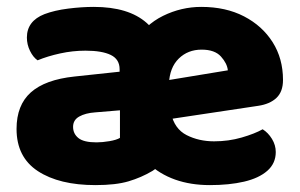

<svg xmlns="http://www.w3.org/2000/svg" viewBox="-20 -521 871 557"><path d="M416 -167 410 -279 641 -317Q639 -337 621 -357Q603 -377 565 -377Q525 -377 498.5 -351Q472 -325 470 -277L476 -193Q486 -147 521.5 -129Q557 -111 601 -111Q643 -111 681 -122Q719 -133 742 -146Q758 -136 769 -118Q780 -100 780 -80Q780 -47 755.5 -25.5Q731 -4 688 6Q645 16 589 16Q477 16 409 -48Q341 -112 334 -227Q334 -233 333.5 -238.5Q333 -244 333 -250Q333 -339 366.5 -394Q400 -449 453 -475Q506 -501 564 -501Q635 -501 688 -473.5Q741 -446 771 -398.5Q801 -351 801 -289Q801 -255 782 -237Q763 -219 729 -214ZM260 -108Q277 -108 297.5 -111.5Q318 -115 328 -121V-201L256 -195Q228 -193 210 -183Q192 -173 192 -153Q192 -133 207.5 -120.5Q223 -108 260 -108ZM252 -501Q353 -501 405.5 -454.5Q458 -408 458 -318V-94Q458 -68 447 -50.5Q436 -33 422 -25Q390 -6 353 5Q316 16 257 16Q152 16 90 -24.5Q28 -65 28 -147Q28 -216 69.5 -253Q111 -290 196 -299L327 -313V-320Q327 -349 301.5 -361.5Q276 -374 228 -374Q191 -374 154.5 -366Q118 -358 89 -346Q76 -355 67 -373.5Q58 -392 58 -412Q58 -460 109 -480Q138 -491 177.5 -496Q217 -501 252 -501Z"/></svg>

Font: Baloo Bhaijaan 2 ExtraBold
Style: Regular
Weight: 800
Designer: Sanskriti Dholi, Noopur Datye and Ek Type
Foundry: Ek Type
Version: Version 1.701